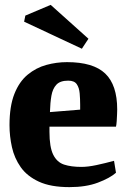

<svg xmlns="http://www.w3.org/2000/svg" viewBox="-20 -758 523 788"><path d="M265 10Q188 10 139.5 -12.5Q91 -35 65 -72Q39 -109 29 -154Q19 -199 19 -244Q19 -322 39 -372.5Q59 -423 93.5 -451.5Q128 -480 170 -491.5Q212 -503 255 -503Q363 -503 412 -456Q461 -409 461 -309Q461 -304 460.5 -290Q460 -276 459 -261Q458 -246 456 -238H183V-217Q183 -154 198.5 -123Q214 -92 243 -82.5Q272 -73 314 -73Q341 -73 376 -80.5Q411 -88 448 -98L456 -49Q431 -27 382 -8.5Q333 10 265 10ZM185 -298 309 -308V-328Q309 -352 307 -375Q305 -398 295 -412.5Q285 -427 260 -427Q227 -427 211.5 -410.5Q196 -394 191 -365Q186 -336 185 -298ZM316 -558 79 -669 84 -694 188 -738 343 -599Z"/></svg>

Font: Manuale ExtraBold
Style: Regular
Weight: 800
Version: Version 1.002